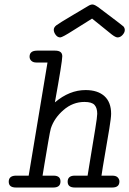

<svg xmlns="http://www.w3.org/2000/svg" viewBox="-20 -837 577 857"><path d="M309 -772Q348 -795 373 -810Q384 -817 393 -817Q403 -817 425 -800Q526 -724 531 -719Q537 -712 537 -703Q537 -692 527 -681Q517 -670 505 -670Q496 -670 479 -683L391 -754Q354 -731 308 -702Q258 -670 249 -670Q237 -670 228.5 -681.5Q220 -693 220 -704Q220 -715 231.5 -724Q243 -733 309 -772ZM50 -53H108L192 -558H142Q128 -558 120 -565.5Q112 -573 112 -584Q112 -611 146 -611H226Q258 -611 258 -586Q258 -562 225 -380Q290 -435 362 -435Q416 -435 446 -408Q476 -381 476 -329Q476 -312 468 -263Q460 -214 448.5 -148Q437 -82 433 -53H481Q498 -53 505.5 -45Q513 -37 513 -27Q513 0 481 0H314Q282 0 282 -26Q282 -52 312 -53H371Q374 -73 385 -139Q396 -205 405 -260.5Q414 -316 414 -329Q414 -355 402 -368.5Q390 -382 357 -382Q305 -382 263.5 -346Q222 -310 207 -264Q204 -255 195 -202.5Q186 -150 178 -102Q170 -54 170 -53H219Q250 -53 250 -27Q250 0 218 0H51Q19 0 19 -26Q19 -52 50 -53Z"/></svg>

Font: CMU Typewriter Text
Style: LightOblique
Weight: 200
Italic angle: -9.46001°
Version: Version 0.7.0